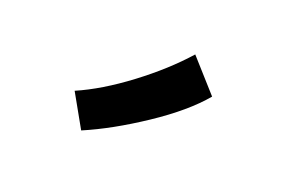

<svg xmlns="http://www.w3.org/2000/svg" viewBox="-42 -878 602 379"><g transform="rotate(15 259.0 -688.5)"><path d="M107.9 -658.7Q159.2 -675.8 217.8 -712.4Q276.4 -749 319.3 -789.6L373 -717.8Q335 -679.7 267.1 -642.6Q199.2 -605.5 140.6 -586.4Z"/></g></svg>

Font: FantasqueSansM Nerd Font
Style: Regular
Weight: 400
Monospace: yes
Designer: Jany Belluz
Version: Version 1.8.0 ; ttfautohint (v1.8.2);Nerd Fonts 3.4.0